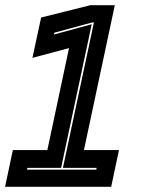

<svg xmlns="http://www.w3.org/2000/svg" viewBox="-56 -720 561 740"><path d="M-36.5 0 -6.5 -141.5H126.5L210 -534.5L69 -497L102.5 -652.5L292.5 -700H386.5L267.5 -141.5H402.5L372.5 0ZM48 -66H315L316.5 -73H186.5L306 -633.5H299L153.5 -594L152 -587L297.5 -626.5L179.5 -73H49.5Z"/></svg>

Font: Tourney Thin ExtraBold
Style: Italic
Weight: 800
Italic angle: -12°
Version: Version 1.015